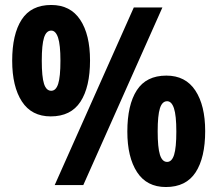

<svg xmlns="http://www.w3.org/2000/svg" viewBox="-20 -744 874 772"><path d="M29 -500Q29 -606 67 -665Q105 -724 186 -724Q263 -724 302.5 -664.5Q342 -605 342 -501Q342 -394 303.5 -335Q265 -276 184 -276Q107 -276 68 -336Q29 -396 29 -500ZM633 -714 315 0H200L518 -714ZM148 -500Q148 -435 157 -407Q166 -379 186 -379Q205 -379 214 -407Q223 -435 223 -500Q223 -564 213.5 -592.5Q204 -621 186 -621Q166 -621 157 -592.5Q148 -564 148 -500ZM492 -215Q492 -322 530 -381Q568 -440 649 -440Q726 -440 765.5 -380Q805 -320 805 -217Q805 -110 766.5 -51Q728 8 647 8Q570 8 531 -52Q492 -112 492 -215ZM614 -216Q614 -151 623 -122Q632 -93 652 -93Q671 -93 680 -121.5Q689 -150 689 -215Q689 -280 679.5 -308.5Q670 -337 652 -337Q632 -337 623 -308.5Q614 -280 614 -216Z"/></svg>

Font: Noto Sans Sinhala Condensed ExtraBold
Style: Regular
Weight: 800
Width: 3
Designer: Jelle Bosma - Monotype Design Team
Foundry: Monotype Imaging Inc.
Version: Version 2.006; ttfautohint (v1.8.4.7-5d5b)